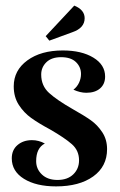

<svg xmlns="http://www.w3.org/2000/svg" viewBox="-20 -656 428 685"><path d="M239 -267Q280 -244 304 -227Q328 -210 345 -184Q362 -158 362 -124Q362 -62 312.5 -26.5Q263 9 180 9Q109 9 65.5 -18Q22 -45 22 -91Q22 -121 42.5 -138.5Q63 -156 94 -156Q118 -156 140 -144Q109 -128 109 -81Q109 -53 129.5 -33.5Q150 -14 185 -14Q221 -14 241.5 -34Q262 -54 262 -84Q262 -119 236.5 -141.5Q211 -164 159 -194Q118 -216 91.5 -235Q65 -254 47 -282Q29 -310 29 -348Q29 -405 77.5 -440.5Q126 -476 204 -476Q271 -476 313 -450.5Q355 -425 355 -383Q355 -356 337 -340.5Q319 -325 288 -325Q266 -325 242 -336Q255 -346 262 -361Q269 -376 269 -392Q269 -417 251 -434.5Q233 -452 198 -452Q164 -452 145.5 -434Q127 -416 127 -390Q127 -350 155 -324.5Q183 -299 239 -267ZM282 -591Q282 -556 238 -541L156 -511L143 -527L245 -636Q282 -621 282 -591Z"/></svg>

Font: Katibeh
Style: Regular
Weight: 400
Designer: Arabic design by Kourosh Beigpour, Latin design by Eduardo Tunni, engineering by Lasse Fister
Version: Version 1.000